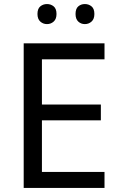

<svg xmlns="http://www.w3.org/2000/svg" viewBox="-20 -928 596 948"><path d="M496 0H97V-714H496V-635H187V-412H478V-334H187V-79H496ZM165 -859Q165 -885 179 -896.5Q193 -908 212 -908Q231 -908 245 -896.5Q259 -885 259 -859Q259 -834 245 -821.5Q231 -809 212 -809Q193 -809 179 -821.5Q165 -834 165 -859ZM353 -859Q353 -885 366.5 -896.5Q380 -908 399 -908Q418 -908 432 -896.5Q446 -885 446 -859Q446 -834 432 -821.5Q418 -809 399 -809Q380 -809 366.5 -821.5Q353 -834 353 -859Z"/></svg>

Font: Noto Sans Devanagari
Style: Regular
Weight: 400
Designer: Jelle Bosma - Monotype Design Team
Foundry: Monotype Imaging Inc.
Version: Version 2.003